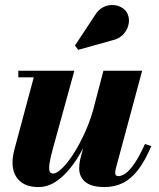

<svg xmlns="http://www.w3.org/2000/svg" viewBox="-20 -746 641 776"><path d="M135.5 10Q92 10 66.2 -9.2Q40.5 -28.5 33.2 -62.5Q26 -96.5 38 -141L116.5 -433.5H54V-460H280.5L194.5 -148Q183.5 -109 180.2 -86.2Q177 -63.5 180.5 -54Q184 -44.5 195 -44.5Q209 -44.5 231.2 -66Q253.5 -87.5 278.2 -126.2Q303 -165 325.8 -216.2Q348.5 -267.5 363.5 -327H383.5Q372.5 -282 354.8 -234.5Q337 -187 314 -143.5Q291 -100 263 -65.2Q235 -30.5 203 -10.2Q171 10 135.5 10ZM402.5 10Q350 10 325 -10.5Q300 -31 300 -66.5Q300 -75.5 301.2 -85.2Q302.5 -95 304.5 -103.5L398 -460H554.5L448.5 -66.5Q447.5 -62 446.5 -57.2Q445.5 -52.5 445.5 -48.5Q445.5 -34 458 -34Q471.5 -34 487.8 -45.5Q504 -57 523.5 -85.2Q543 -113.5 566 -164L591.5 -155.5Q566.5 -96.5 538.5 -60Q510.5 -23.5 477.2 -6.8Q444 10 402.5 10ZM296 -544.5 283 -562 363.5 -684Q377 -706 395 -715.8Q413 -725.5 431.8 -725.8Q450.5 -726 466.2 -718.5Q482 -711 490.5 -699Q503.5 -679.5 500.8 -654.8Q498 -630 480.5 -609.5Q463 -589 432 -582.5Z"/></svg>

Font: Bodoni Moda 9pt ExtraBold
Style: Italic
Weight: 800
Italic angle: -13°
Designer: Owen Earl
Foundry: indestructible type
Version: Version 2.004